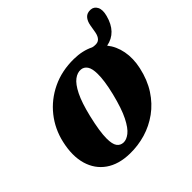

<svg xmlns="http://www.w3.org/2000/svg" viewBox="-211 -1085 1312 1312"><g transform="rotate(-45 444.5 -429.0)"><path d="M517 -714.5Q598.5 -713.5 661 -682.5Q672.5 -679 682 -679Q711.5 -676 727.2 -691.8Q743 -707.5 749 -739L759 -797.5Q765 -832.5 783.5 -853.2Q802 -874 836.5 -872Q867 -870 881.5 -841.5Q896 -813 883 -764.5Q850 -638.5 742 -618Q782 -568.5 795.2 -499.8Q808.5 -431 791 -351Q770.5 -257.5 725.5 -188.2Q680.5 -119 617.8 -73.5Q555 -28 481.5 -6.2Q408 15.5 330 14Q224.5 12 156.2 -35.8Q88 -83.5 63.2 -168.2Q38.5 -253 64 -365.5Q87 -467.5 150 -546.8Q213 -626 307 -671Q401 -716 517 -714.5ZM353.5 -70.5Q381.5 -69.5 412.8 -93.8Q444 -118 475.5 -180.2Q507 -242.5 535 -355.5Q548.5 -411 554.5 -453.5Q560.5 -496 560 -527.5Q559.5 -579.5 543.2 -603.2Q527 -627 500 -629.5Q468 -632.5 436 -608.8Q404 -585 374.2 -525.2Q344.5 -465.5 319.5 -361.5Q304.5 -298.5 297.5 -251.8Q290.5 -205 290.5 -172Q290.5 -117.5 307.2 -94.5Q324 -71.5 353.5 -70.5Z"/></g></svg>

Font: Fraunces 9pt Soft Black
Style: Italic
Weight: 900
Italic angle: -16°
Version: Version 1.000;[b76b70a41]